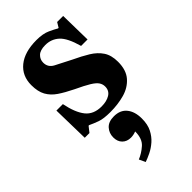

<svg xmlns="http://www.w3.org/2000/svg" viewBox="-242 -554 924 924"><g transform="rotate(-45 220.0 -91.5)"><path d="M40 12 36 -177H80Q94 -107 122 -72Q150 -37 204 -37Q239 -37 261.5 -51Q284 -65 284 -93Q284 -109 275 -122.5Q266 -136 241.5 -151Q217 -166 170 -188Q127 -209 97.5 -229Q68 -249 52.5 -277Q37 -305 37 -349Q37 -412 82 -448.5Q127 -485 208 -485Q252 -485 280 -472Q308 -459 321 -451H325L340 -476H381L384 -313H340Q320 -385 291 -411.5Q262 -438 221 -438Q186 -438 170 -422.5Q154 -407 154 -385Q154 -353 183 -337.5Q212 -322 264 -296Q307 -276 340.5 -255.5Q374 -235 393 -206.5Q412 -178 412 -133Q412 -77 384 -45Q356 -13 311.5 -0.5Q267 12 215 12Q169 12 144 3Q119 -6 98 -16H94L72 12ZM165 302 150 270Q180 258 206.5 234.5Q233 211 233 162Q215 169 198 169Q171 169 154.5 152.5Q138 136 138 108Q138 79 156.5 58.5Q175 38 212 38Q255 38 277.5 66Q300 94 300 141Q300 181 286 208.5Q272 236 251 254.5Q230 273 206.5 284.5Q183 296 165 302Z"/></g></svg>

Font: STIX Two Text
Style: Bold
Weight: 700
Designer: Ross Mills, John Hudson & Paul Hanslow, Tiro Typeworks Ltd; with prior portions MicroPress Inc., and Coen Hoffman.
Foundry: Tiro Typeworks Ltd
Version: Version 2.13 b171